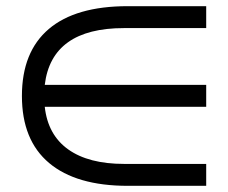

<svg xmlns="http://www.w3.org/2000/svg" viewBox="-20 -663 739 622"><path d="M394 -61Q227 -61 139 -135Q51 -209 51 -352Q51 -495 138 -569Q225 -643 394 -643H648V-572H382Q147 -572 125 -388H648V-317H125Q135 -226 201 -179Q267 -132 382 -132H648V-61Z"/></svg>

Font: telugu25
Style: Book
Weight: 400
Designer: Jelle Bosma - Monotype Design Team
Foundry: Monotype Imaging Inc.
Version: Version 2.003